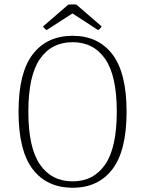

<svg xmlns="http://www.w3.org/2000/svg" viewBox="-20 -869 681 901"><path d="M321 12Q200 12 133.5 -75Q67 -162 67 -345Q67 -527 133.5 -614Q200 -701 321 -701Q441 -701 507.5 -614Q574 -527 574 -345Q574 -162 507.5 -75Q441 12 321 12ZM321 -18Q419 -18 473.5 -97Q528 -176 528 -345Q528 -514 473.5 -592.5Q419 -671 321 -671Q222 -671 167.5 -592.5Q113 -514 113 -345Q113 -176 167.5 -97Q222 -18 321 -18ZM339 -847 457 -745Q455 -741 450 -735.5Q445 -730 440 -728L320 -806L199 -728Q195 -730 189.5 -735.5Q184 -741 182 -745L300 -847Q306 -848 313 -848.5Q320 -849 326.5 -848.5Q333 -848 339 -847Z"/></svg>

Font: Arima ExtraLight
Style: Regular
Weight: 250
Designer: Joana Correia and Natanael Gama
Foundry: NDISCOVER
Version: Version 1.101;gftools[0.9.23]